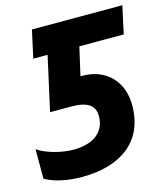

<svg xmlns="http://www.w3.org/2000/svg" viewBox="-114 -799 781 894"><g transform="rotate(-15 277.0 -352.0)"><path d="M173 10C352 10 483 -73 483 -253C483 -364 412 -445 293 -445H285L316 -581H530L559 -714H123L94 -581H163L105 -320H207C283 -320 320 -297 320 -244C320 -162 255 -123 166 -123C109 -123 35 -143 -5 -171V-29C39 -3 104 10 173 10Z"/></g></svg>

Font: Noto Sans SemiCondensed ExtraBold
Style: Italic
Weight: 800
Width: 4
Italic angle: -12°
Designer: Monotype Design Team
Foundry: Monotype Imaging Inc.
Version: Version 2.013